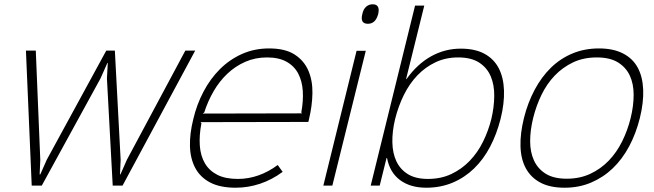

<svg xmlns="http://www.w3.org/2000/svg" viewBox="-20 -866 3052 896"><path d="M891 -630 552 0H506L479 -500L483 -572H481L449 -500L175 0H128L101 -630H147L168 -120L165 -52H168L198 -120L476 -630H516L543 -120L540 -52H542L572 -120L845 -630Z M1419 -297 916 -296 920 -291Q909 -234 912.5 -186Q916 -138 936.5 -103.5Q957 -69 994.5 -50Q1032 -31 1090 -31Q1139 -31 1186 -47.5Q1233 -64 1276 -96L1299 -64Q1249 -27 1193.5 -8.5Q1138 10 1080 10Q1007 10 960.5 -14.5Q914 -39 891 -82.5Q868 -126 866.5 -184Q865 -242 882 -310Q898 -378 929.5 -438Q961 -498 1006 -543Q1051 -588 1109 -614Q1167 -640 1236 -640Q1311 -640 1355 -611.5Q1399 -583 1419 -536.5Q1439 -490 1438 -431Q1437 -372 1422 -310ZM1390 -337 1386 -341Q1396 -395 1393 -441.5Q1390 -488 1371.5 -523Q1353 -558 1317 -578Q1281 -598 1226 -598Q1171 -598 1124.5 -577.5Q1078 -557 1041 -522Q1004 -487 977 -440.5Q950 -394 933 -341L926 -336Z M1719 -846Q1755 -846 1745 -801Q1733 -755 1697 -755Q1659 -755 1671 -801Q1676 -824 1689 -835Q1702 -846 1719 -846ZM1531 0H1489L1644 -629H1687Z M2316 -311Q2298 -240 2267 -181Q2236 -122 2192 -79.5Q2148 -37 2092 -13.5Q2036 10 1969 10Q1895 10 1847 -25.5Q1799 -61 1786 -129H1784L1752 0H1710L1917 -840H1960L1875 -497H1877Q1927 -567 1991.5 -603Q2056 -639 2130 -639Q2197 -639 2241 -615Q2285 -591 2307.5 -547.5Q2330 -504 2332 -443.5Q2334 -383 2316 -311ZM2273 -311Q2286 -366 2286.5 -418Q2287 -470 2270 -510Q2253 -550 2216 -574Q2179 -598 2118 -598Q2060 -598 2012.5 -575.5Q1965 -553 1928 -514.5Q1891 -476 1865 -423.5Q1839 -371 1824 -311Q1810 -253 1811 -202Q1812 -151 1830 -113Q1848 -75 1884 -53Q1920 -31 1977 -31Q2038 -31 2086.5 -54Q2135 -77 2172 -115.5Q2209 -154 2234 -204.5Q2259 -255 2273 -311Z M2966 -315Q2948 -243 2916 -183Q2884 -123 2839.5 -80.5Q2795 -38 2738.5 -14Q2682 10 2615 10Q2547 10 2502.5 -13.5Q2458 -37 2434.5 -79.5Q2411 -122 2409 -182Q2407 -242 2425 -315Q2443 -387 2475 -447Q2507 -507 2551 -550Q2595 -593 2651.5 -616.5Q2708 -640 2775 -640Q2842 -640 2887.5 -616.5Q2933 -593 2956 -550.5Q2979 -508 2981.5 -448Q2984 -388 2966 -315ZM2923 -315Q2937 -372 2937 -423.5Q2937 -475 2919 -513.5Q2901 -552 2863.5 -575Q2826 -598 2765 -598Q2703 -598 2654.5 -575Q2606 -552 2569 -513.5Q2532 -475 2507 -423.5Q2482 -372 2468 -315Q2454 -258 2454 -207Q2454 -156 2472 -117Q2490 -78 2527 -55Q2564 -32 2625 -32Q2686 -32 2735 -55Q2784 -78 2821 -116.5Q2858 -155 2883.5 -206.5Q2909 -258 2923 -315Z"/></svg>

Font: TypoPRO Sinkin Sans
Style: 200 X Light Italic
Weight: 200
Italic angle: -112°
Designer: Keith Bates
Foundry: K-Type
Version: Sinkin Sans (version 1.0)  by Keith Bates   •   © 2014   www